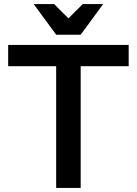

<svg xmlns="http://www.w3.org/2000/svg" viewBox="-20 -920 670 940"><path d="M255 -596H20V-700H610V-596H375V0H255ZM145 -900H245L315 -830L385 -900H485L375 -750H255Z"/></svg>

Font: .
Style: 
Weight: 500
Designer: A.Korolkova, Vitaly Kuzmin
Foundry: ParaType Ltd
Version: Version 1.000; Glyphs 3.2, build 3192.0